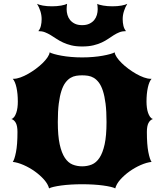

<svg xmlns="http://www.w3.org/2000/svg" viewBox="-20 -991 873 1020"><path d="M47.9 -130.9Q57.1 -143.6 64.9 -182.9Q72.8 -222.2 72.8 -290Q72.8 -320.8 64.5 -337.2Q56.2 -353.5 40.5 -358.9Q49.3 -361.3 55.7 -370.1Q62 -378.9 66.4 -391.6Q70.8 -404.3 72.8 -419.7Q74.7 -435.1 74.7 -451.2Q74.7 -493.2 67.6 -525.6Q60.5 -558.1 47.9 -572.3H51.8Q68.4 -572.3 88.6 -579.6Q108.9 -586.9 129.9 -598.9Q150.9 -610.8 170.9 -625.7Q190.9 -640.6 206.8 -656.2Q222.7 -671.9 232.7 -686.8Q242.7 -701.7 243.7 -712.9Q251.5 -708.5 267.8 -703.9Q284.2 -699.2 306.9 -695.1Q329.6 -690.9 357.7 -688.5Q385.7 -686 416.5 -686Q447.3 -686 475.3 -688.5Q503.4 -690.9 526.1 -695.1Q548.8 -699.2 565.2 -703.9Q581.5 -708.5 589.4 -712.9Q590.3 -701.7 600.3 -686.8Q610.4 -671.9 626.2 -656.2Q642.1 -640.6 662.1 -625.7Q682.1 -610.8 703.1 -598.9Q724.1 -586.9 744.4 -579.6Q764.6 -572.3 781.2 -572.3H785.2Q772.5 -558.1 765.4 -525.6Q758.3 -493.2 758.3 -451.2Q758.3 -435.1 760.3 -419.7Q762.2 -404.3 766.6 -391.6Q771 -378.9 777.3 -370.1Q783.7 -361.3 792.5 -358.9Q776.9 -353.5 768.6 -337.2Q760.3 -320.8 760.3 -290Q760.3 -222.2 768.1 -182.9Q775.9 -143.6 785.2 -130.9Q758.8 -127.9 727.5 -114.3Q696.3 -100.6 668.2 -80.6Q640.1 -60.5 619.1 -36.9Q598.1 -13.2 592.3 9.8Q584.5 5.4 567.6 1.5Q550.8 -2.4 527.6 -5.6Q504.4 -8.8 475.8 -10.5Q447.3 -12.2 416.5 -12.2Q385.7 -12.2 357.2 -10.5Q328.6 -8.8 305.4 -5.6Q282.2 -2.4 265.4 1.5Q248.5 5.4 240.7 9.8Q234.9 -13.2 213.9 -36.9Q192.9 -60.5 164.8 -80.6Q136.7 -100.6 105.5 -114.3Q74.2 -127.9 47.9 -130.9ZM416.5 -107.4Q443.8 -107.4 467.5 -116.9Q491.2 -126.5 508.5 -152.6Q525.9 -178.7 535.9 -224.4Q545.9 -270 545.9 -342.8Q545.9 -399.9 540.8 -440.4Q535.6 -481 526.6 -508.5Q517.6 -536.1 505.1 -552.5Q492.7 -568.8 478.3 -577.4Q463.9 -585.9 448.2 -588.4Q432.6 -590.8 416.5 -590.8Q400.4 -590.8 384.8 -588.4Q369.1 -585.9 354.7 -577.4Q340.3 -568.8 327.9 -552.5Q315.4 -536.1 306.4 -508.5Q297.4 -481 292.2 -440.4Q287.1 -399.9 287.1 -342.8Q287.1 -270 297.1 -224.4Q307.1 -178.7 324.5 -152.6Q341.8 -126.5 365.5 -116.9Q389.2 -107.4 416.5 -107.4ZM416.5 -744.1Q383.3 -744.1 358.6 -750.2Q334 -756.3 314.7 -765.4Q295.4 -774.4 279.8 -784.9Q264.2 -795.4 249.3 -804.4Q234.4 -813.5 218.8 -819.6Q203.1 -825.7 183.6 -825.7Q193.4 -837.4 197.3 -854Q201.2 -870.6 201.2 -889.2Q201.2 -911.1 194.3 -932.4Q187.5 -953.6 176.8 -970.7Q186.5 -965.3 207.5 -961.4Q228.5 -957.5 256.3 -957.5Q269 -957.5 281.5 -958.5Q293.9 -959.5 304.7 -961.4Q315.4 -963.4 323.7 -965.8Q332 -968.3 336.4 -970.7Q335.4 -963.9 334.7 -956.8Q334 -949.7 334 -941.9Q334 -926.8 338.4 -911.6Q342.8 -896.5 352.5 -884.5Q362.3 -872.6 377.9 -865Q393.6 -857.4 416.5 -857.4Q439 -857.4 454.8 -865Q470.7 -872.6 480.5 -884.5Q490.2 -896.5 494.6 -911.6Q499 -926.8 499 -941.9Q499 -949.2 498.3 -956.5Q497.6 -963.9 496.6 -970.7Q501 -967.8 509.3 -965.6Q517.6 -963.4 528.3 -961.4Q539.1 -959.5 551.5 -958.5Q564 -957.5 576.7 -957.5Q604.5 -957.5 625.5 -961.4Q646.5 -965.3 656.2 -970.7Q645.5 -953.6 638.7 -932.4Q631.8 -911.1 631.8 -889.2Q631.8 -870.6 635.7 -854Q639.6 -837.4 649.4 -825.7Q629.9 -825.7 614.5 -819.6Q599.1 -813.5 584.7 -804.4Q570.3 -795.4 555.2 -784.9Q540 -774.4 520.8 -765.4Q501.5 -756.3 476.1 -750.2Q450.7 -744.1 416.5 -744.1Z"/></svg>

Font: Arbutus
Style: Regular
Weight: 400
Designer: Karolina Lach
Foundry: Sorkin Type Co.
Version: Version 1.002